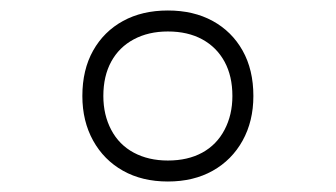

<svg xmlns="http://www.w3.org/2000/svg" viewBox="-20 -760 640 366"><path d="M300 -414Q251 -414 214.5 -434.5Q178 -455 157.5 -492Q137 -529 137 -577Q137 -627 157.5 -663.5Q178 -700 214.5 -720Q251 -740 300 -740Q349 -740 385.5 -720Q422 -700 442.5 -663.5Q463 -627 463 -577Q463 -529 442.5 -492Q422 -455 385.5 -434.5Q349 -414 300 -414ZM300 -454Q338 -454 365.5 -469Q393 -484 408 -512.5Q423 -541 423 -577Q423 -615 408 -642.5Q393 -670 365.5 -685Q338 -700 300 -700Q263 -700 235 -685Q207 -670 192 -642.5Q177 -615 177 -577Q177 -541 192 -512.5Q207 -484 235 -469Q263 -454 300 -454Z"/></svg>

Font: M PLUS Code Latin Expanded Light
Style: Regular
Weight: 300
Width: 7
Designer: Coji Morishita
Foundry: UNDERFOREST DESIGN
Version: Version 1.002; ttfautohint (v1.8.3)